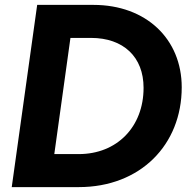

<svg xmlns="http://www.w3.org/2000/svg" viewBox="-20 -765 782 785"><path d="M28 0H302C554 0 723 -173 723 -408C723 -606 577 -745 362 -745H132ZM202 -135 268 -610H352C485 -610 567 -532 567 -406C567 -246 458 -135 302 -135Z"/></svg>

Font: Mluvka ExtraBold
Style: Italic
Weight: 800
Italic angle: -8°
Designer: Modified by Jiří Krblich, Original typeface by Gumpita Rahayu
Foundry: Gumpita Rahayu & Jiří Krblich
Version: Version 2.000;Glyphs 3.1.1 (3134)